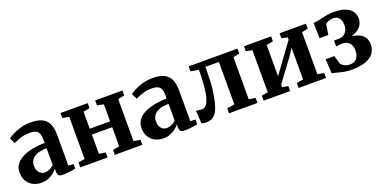

<svg xmlns="http://www.w3.org/2000/svg" viewBox="-16 -1174 3587 1801"><g transform="rotate(-20 1778.0 -273.0)"><path d="M180.5 11Q136.5 11 99.8 -7.5Q63 -26 41 -62Q19 -98 19 -149.5Q19 -197 44.8 -231Q70.5 -265 115 -286.8Q159.5 -308.5 216.2 -319.2Q273 -330 335.5 -330.5V-364Q335.5 -399.5 327 -422.2Q318.5 -445 296.5 -456Q274.5 -467 234.5 -467Q179 -467 137 -451.8Q95 -436.5 71.5 -425L44.5 -480Q57.5 -491.5 90.8 -509.5Q124 -527.5 171.8 -541.8Q219.5 -556 276 -556Q347.5 -556 390.2 -535Q433 -514 452.2 -470.5Q471.5 -427 471.5 -360V-54.5L522.5 -52.5V-5.5Q511.5 -3 490.8 0.5Q470 4 446.5 6.8Q423 9.5 402.5 9.5Q369 9.5 355.8 0Q342.5 -9.5 342.5 -39.5V-70Q331 -54 308.2 -35Q285.5 -16 253.2 -2.5Q221 11 180.5 11ZM246.5 -69Q268 -69 293 -80.5Q318 -92 335.5 -110V-277Q277 -277 239.8 -262Q202.5 -247 185 -221.8Q167.5 -196.5 167.5 -165.5Q167.5 -134.5 177.5 -112.8Q187.5 -91 205.5 -80Q223.5 -69 246.5 -69Z M571 0V-50L636 -60.5V-480L571 -493.5V-543H842.5V-493.5L778.5 -480V-310.5H981.5V-480L917 -493.5V-543H1189V-493.5L1124.5 -480V-60.5L1190 -50V0H915.5V-50L981.5 -60.5V-252H778.5V-60.5L843.5 -50V0Z M1398 11Q1354 11 1317.2 -7.5Q1280.5 -26 1258.5 -62Q1236.5 -98 1236.5 -149.5Q1236.5 -197 1262.2 -231Q1288 -265 1332.5 -286.8Q1377 -308.5 1433.8 -319.2Q1490.5 -330 1553 -330.5V-364Q1553 -399.5 1544.5 -422.2Q1536 -445 1514 -456Q1492 -467 1452 -467Q1396.5 -467 1354.5 -451.8Q1312.5 -436.5 1289 -425L1262 -480Q1275 -491.5 1308.2 -509.5Q1341.5 -527.5 1389.2 -541.8Q1437 -556 1493.5 -556Q1565 -556 1607.8 -535Q1650.5 -514 1669.8 -470.5Q1689 -427 1689 -360V-54.5L1740 -52.5V-5.5Q1729 -3 1708.2 0.5Q1687.5 4 1664 6.8Q1640.5 9.5 1620 9.5Q1586.5 9.5 1573.2 0Q1560 -9.5 1560 -39.5V-70Q1548.5 -54 1525.8 -35Q1503 -16 1470.8 -2.5Q1438.5 11 1398 11ZM1464 -69Q1485.5 -69 1510.5 -80.5Q1535.5 -92 1553 -110V-277Q1494.5 -277 1457.2 -262Q1420 -247 1402.5 -221.8Q1385 -196.5 1385 -165.5Q1385 -134.5 1395 -112.8Q1405 -91 1423 -80Q1441 -69 1464 -69Z M1828 7.5Q1812.5 7.5 1800.2 5.2Q1788 3 1780 0L1772.5 -127.5Q1783 -125 1801 -123.5Q1819 -122 1835 -122Q1866 -122 1887 -161.8Q1908 -201.5 1918.8 -281.2Q1929.5 -361 1930 -480.5L1850 -493.5V-543H2337.5V-493.5L2274.5 -480.5V-60.5L2339.5 -50V0H2056V-50L2131 -60.5V-485H1996V-436.5Q1996 -336 1987 -262.5Q1978 -189 1965.2 -140.2Q1952.5 -91.5 1940 -66Q1924 -32.5 1897.2 -12.5Q1870.5 7.5 1828 7.5Z M2401.5 0V-50L2464.5 -61V-480.5L2402.5 -494V-543H2673.5V-494L2606.5 -480.5V-168.5L2662.5 -245.5L2817 -457V-480.5L2758 -494V-543H3021V-494L2959.5 -480V-61L3023.5 -50V0H2750.5V-50L2817 -61V-376.5L2760.5 -292L2606.5 -84.5V-59.5L2666 -50V0Z M3277.5 10Q3236 10 3200.2 3Q3164.5 -4 3136.5 -12.2Q3108.5 -20.5 3088.5 -24L3080.5 -166.5H3167.5L3190.5 -85.5Q3201.5 -68 3224.5 -55Q3247.5 -42 3279.5 -42Q3311 -42 3331.5 -55.8Q3352 -69.5 3361.8 -94Q3371.5 -118.5 3371.5 -150.5Q3371.5 -199 3345.8 -225.2Q3320 -251.5 3275.5 -251.5Q3269 -251.5 3256.8 -250.2Q3244.5 -249 3232.2 -247.5Q3220 -246 3214 -244.5L3214.5 -303.5L3269.5 -305Q3292 -305.5 3311.5 -317.8Q3331 -330 3343.5 -353.2Q3356 -376.5 3356 -409.5Q3356 -440 3346.2 -461Q3336.5 -482 3319 -492.8Q3301.5 -503.5 3278.5 -503.5Q3251 -503.5 3229.2 -494.5Q3207.5 -485.5 3199 -475.5L3182 -371.5H3095L3091 -525.5Q3115.5 -525.5 3137.8 -530.2Q3160 -535 3183.8 -541.2Q3207.5 -547.5 3235.8 -552.2Q3264 -557 3300.5 -557Q3369 -557 3414 -540Q3459 -523 3481.2 -492.2Q3503.5 -461.5 3503.5 -419.5Q3503.5 -382 3483.8 -352.2Q3464 -322.5 3426 -303Q3388 -283.5 3334 -276L3336.5 -289.5Q3392 -289 3435 -274.8Q3478 -260.5 3502.2 -230.5Q3526.5 -200.5 3526.5 -152Q3526.5 -104.5 3501 -68Q3475.5 -31.5 3420.8 -10.8Q3366 10 3277.5 10Z"/></g></svg>

Font: Merriweather 48pt
Style: Bold
Weight: 700
Version: Version 2.100